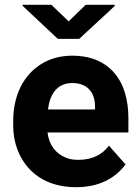

<svg xmlns="http://www.w3.org/2000/svg" viewBox="-20 -770 580 800"><path d="M503 -85 434 -163C407 -127 366 -104 307 -104C288 -104 272 -106 257 -112C214 -128 184 -165 178 -218H515V-278C515 -317 510 -353 500 -385C472 -476 400 -538 282 -538C244 -538 210 -531 180 -518C92 -479 35 -390 35 -265V-246C35 -211 41 -177 53 -146C88 -54 170 10 297 10C395 10 462 -29 503 -85ZM376 -326V-314H180C187 -373 215 -424 281 -424C342 -424 376 -387 376 -326ZM266 -681 194 -750H74V-746L221 -608H310L458 -745V-750H337Z"/></svg>

Font: Asimov
Style: Regular
Weight: 500
Designer: Google
Version: Version 2.000980; 2014